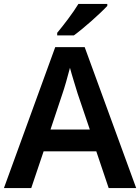

<svg xmlns="http://www.w3.org/2000/svg" viewBox="-20 -957 713 977"><path d="M526 -927V-937H379C352 -892 302 -827 271 -790V-777H356C406 -813 492 -890 526 -927ZM533 0H673L411 -717H261L0 0H139L202 -187H470ZM375 -481 437 -298H237L298 -481C306 -503 326 -572 336 -612C345 -577 367 -508 375 -481Z"/></svg>

Font: Noto Kufi Arabic SemiBold
Style: Regular
Weight: 600
Designer: Monotype Design Team, David Williams, Khaled Hosny
Foundry: Google LLC
Version: Version 2.109